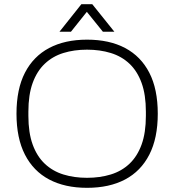

<svg xmlns="http://www.w3.org/2000/svg" viewBox="-20 -888 835 920"><path d="M397 12Q291 12 215.5 -28Q140 -68 99.5 -147Q59 -226 59 -343Q59 -461 99.5 -539.5Q140 -618 215.5 -658Q291 -698 397 -698Q504 -698 579.5 -658Q655 -618 695.5 -539.5Q736 -461 736 -343Q736 -226 695.5 -147Q655 -68 579.5 -28Q504 12 397 12ZM397 -36Q459 -36 511 -52Q563 -68 600.5 -103.5Q638 -139 658.5 -195.5Q679 -252 679 -333V-353Q679 -434 658.5 -490.5Q638 -547 600.5 -582.5Q563 -618 511 -634Q459 -650 397 -650Q335 -650 283.5 -634Q232 -618 194.5 -582.5Q157 -547 136.5 -490.5Q116 -434 116 -353V-333Q116 -252 136.5 -195.5Q157 -139 194.5 -103.5Q232 -68 283.5 -52Q335 -36 397 -36ZM265 -736 370 -868H422L528 -736H473L381 -850H411L320 -736Z"/></svg>

Font: Archivo SemiBold Thin
Style: Regular
Weight: 250
Version: Version 2.001